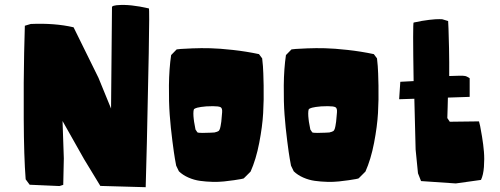

<svg xmlns="http://www.w3.org/2000/svg" viewBox="-20 -761 2074 796"><path d="M440.4 -311 444.3 -732.4Q445.3 -735.4 451.4 -737.1Q457.5 -738.8 462.9 -739.3L468.8 -739.7Q519 -744.1 597.2 -726.1Q600.1 -725.6 596.7 -540.3Q593.3 -355 588.9 -169.9L584 15.1L396 9.8Q334 -92.3 328.6 -101.1L239.3 -259.3Q244.6 -114.7 244.6 -104.5L242.2 5.4L226.6 10.3L103 4.9L86.4 -17.6Q79.1 -110.8 78.4 -270Q77.6 -429.2 80.1 -542L83 -654.3L107.4 -661.6Q206.5 -666 284.7 -647.9L285.2 -647.5Q383.8 -448.2 388.2 -438.5Z M900.9 -295.4Q902.3 -312.5 894.3 -316.7Q886.2 -320.8 862.3 -320.8Q833 -320.8 813.5 -317.6Q793.9 -314.5 789.1 -311.5L784.2 -308.6Q781.7 -302.7 781.7 -291Q781.7 -279.3 783.2 -267.6L784.7 -255.9L790.5 -224.1L798.3 -212.4Q801.3 -210 819.3 -210Q837.4 -210 853.5 -210.9L870.1 -211.9L873 -212.9Q876.5 -213.9 879.9 -214.8L882.8 -216.3Q886.7 -216.8 889.6 -222.2Q892.6 -227.5 894.5 -238.3Q896.5 -249 897.5 -256.6Q898.4 -264.2 899.4 -278.3Q900.4 -292.5 900.9 -295.4ZM1053.7 -536.6 1066.9 -519Q1068.4 -507.3 1070.1 -486.8Q1071.8 -466.3 1073 -406.7Q1074.2 -347.2 1071 -292Q1067.9 -236.8 1054.7 -168.5Q1041.5 -100.1 1019 -49.8Q1017.1 -47.9 1014.2 -44.9Q1011.2 -42 1004.6 -35.4Q998 -28.8 993.9 -24.7Q989.7 -20.5 989.7 -21L979 -18.6Q968.3 -16.6 950 -13.9Q931.6 -11.2 908.9 -8.8Q886.2 -6.3 860.1 -7.1Q834 -7.8 809.3 -11.2Q784.7 -14.6 761.2 -24.9Q737.8 -35.2 721.7 -50.8L710.4 -74.2Q708.5 -84.5 705.1 -103.3Q701.7 -122.1 694.6 -177.2Q687.5 -232.4 683.6 -285.2Q679.7 -337.9 680.4 -407.2Q681.2 -476.6 689.5 -532.7L712.4 -556.2Q718.8 -557.1 730 -558.1Q741.2 -559.1 777.6 -560.5Q814 -562 851.8 -561Q889.6 -560.1 945.1 -554Q1000.5 -547.9 1053.7 -536.6Z M1377 -295.4Q1378.4 -312.5 1370.4 -316.7Q1362.3 -320.8 1338.4 -320.8Q1309.1 -320.8 1289.6 -317.6Q1270 -314.5 1265.1 -311.5L1260.3 -308.6Q1257.8 -302.7 1257.8 -291Q1257.8 -279.3 1259.3 -267.6L1260.7 -255.9L1266.6 -224.1L1274.4 -212.4Q1277.3 -210 1295.4 -210Q1313.5 -210 1329.6 -210.9L1346.2 -211.9L1349.1 -212.9Q1352.5 -213.9 1356 -214.8L1358.9 -216.3Q1362.8 -216.8 1365.7 -222.2Q1368.7 -227.5 1370.6 -238.3Q1372.6 -249 1373.5 -256.6Q1374.5 -264.2 1375.5 -278.3Q1376.5 -292.5 1377 -295.4ZM1529.8 -536.6 1543 -519Q1544.4 -507.3 1546.1 -486.8Q1547.9 -466.3 1549.1 -406.7Q1550.3 -347.2 1547.1 -292Q1543.9 -236.8 1530.8 -168.5Q1517.6 -100.1 1495.1 -49.8Q1493.2 -47.9 1490.2 -44.9Q1487.3 -42 1480.7 -35.4Q1474.1 -28.8 1470 -24.7Q1465.8 -20.5 1465.8 -21L1455.1 -18.6Q1444.3 -16.6 1426 -13.9Q1407.7 -11.2 1385 -8.8Q1362.3 -6.3 1336.2 -7.1Q1310.1 -7.8 1285.4 -11.2Q1260.7 -14.6 1237.3 -24.9Q1213.9 -35.2 1197.8 -50.8L1186.5 -74.2Q1184.6 -84.5 1181.2 -103.3Q1177.7 -122.1 1170.7 -177.2Q1163.6 -232.4 1159.7 -285.2Q1155.8 -337.9 1156.5 -407.2Q1157.2 -476.6 1165.5 -532.7L1188.5 -556.2Q1194.8 -557.1 1206.1 -558.1Q1217.3 -559.1 1253.7 -560.5Q1290 -562 1327.9 -561Q1365.7 -560.1 1421.1 -554Q1476.6 -547.9 1529.8 -536.6Z M1634.8 -349.6 1639.6 -421.9Q1662.6 -423.3 1694.8 -424.8Q1690.9 -667 1694.8 -667.5Q1729.5 -675.3 1759.3 -678.7Q1789.1 -682.1 1801.3 -681.6L1813.5 -681.2L1837.9 -673.8Q1838.4 -662.6 1839.4 -642.1Q1840.3 -621.6 1841.6 -561.8Q1842.8 -502 1842.3 -445.8Q1898.9 -448.2 1904.8 -446.3Q1909.2 -446.3 1914.8 -443.8Q1920.4 -441.4 1923.8 -439L1927.2 -436.5V-359.4L1836.9 -356.4Q1836.9 -354 1835.9 -316.4Q1835 -278.8 1834.5 -271.5L1844.7 -256.3L1965.8 -257.8Q1967.8 -251 1970.5 -239Q1973.1 -227.1 1978.5 -194.1Q1983.9 -161.1 1986.3 -131.8Q1988.8 -102.5 1986.3 -69.1Q1983.9 -35.6 1974.1 -15.1L1869.6 -0.5L1725.6 -10.3L1712.9 -42.5L1703.1 -141.1Q1700.2 -258.8 1697.8 -351.6Z"/></svg>

Font: Noot
Style: Regular
Weight: 400
Designer: Amos Jerbi
Foundry: Amos Jerbi
Version: Version 1.000;PS 001.001;hotconv 1.0.56